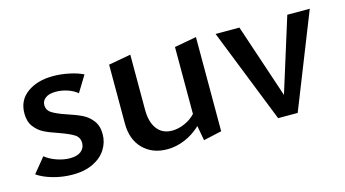

<svg xmlns="http://www.w3.org/2000/svg" viewBox="-58 -622 1482 825"><g transform="rotate(-15 683.0 -209.5)"><path d="M26 -37 80 -103Q101 -86 131 -75.5Q161 -65 190 -65Q222 -65 239 -79Q256 -93 256 -115Q256 -140 236 -153Q216 -166 171 -182Q132 -195 108 -207Q84 -219 66.5 -242Q49 -265 49 -301Q49 -360 94 -392.5Q139 -425 209 -425Q243 -425 279.5 -417.5Q316 -410 342 -397L298 -325Q280 -340 254.5 -348.5Q229 -357 203 -357Q173 -357 157 -345Q141 -333 141 -314Q141 -291 161.5 -278Q182 -265 224 -251Q264 -238 289.5 -225.5Q315 -213 333 -189.5Q351 -166 351 -129Q351 -93 331.5 -62Q312 -31 274 -12.5Q236 6 183 6Q138 6 95.5 -6Q53 -18 26 -37Z M846 -428V-9L765 9L753 -57Q720 -26 681.5 -10Q643 6 603 6Q537 6 496 -35.5Q455 -77 455 -148V-410L554 -428V-183Q554 -128 577.5 -97Q601 -66 644 -66Q671 -66 699 -78Q727 -90 748 -112V-410Z M1350 -419 1184 0H1097L931 -419H1037L1147 -90L1250 -419Z"/></g></svg>

Font: Ysabeau Semibold
Style: Regular
Weight: 600
Designer: Christian Thalmann (Catharsis Fonts)
Version: Version 0.003